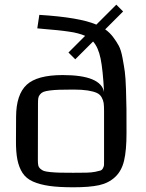

<svg xmlns="http://www.w3.org/2000/svg" viewBox="-20 -795 629 827"><path d="M481 -774.9 510.3 -745.6 433.1 -668.5Q452.6 -654.8 467 -635.7Q481.4 -616.7 491.5 -598.1Q501.5 -579.6 507.8 -545.2Q514.2 -510.7 517.6 -486.1Q521 -461.4 522.7 -409.4Q524.4 -357.4 524.7 -324.5Q524.9 -291.5 524.9 -220.7Q524.9 -147.5 514.4 -103Q503.9 -58.6 475.8 -32.5Q447.8 -6.3 406.5 2.7Q365.2 11.7 296.4 11.7Q233.9 11.7 192.9 5.9Q151.9 0 122.3 -12.9Q92.8 -25.9 77.1 -50Q61.5 -74.2 54.9 -107.4Q48.3 -140.6 48.8 -190.9L49.3 -292.5Q49.8 -387.7 94.7 -429.7Q139.6 -471.7 250 -471.7Q414.6 -471.7 428.2 -398.4Q423.3 -494.1 413.3 -542.7Q403.3 -591.3 380.9 -616.2L304.2 -539.6L274.9 -568.8L346.7 -640.6Q339.8 -643.6 332.3 -646.2Q324.7 -648.9 314.9 -651.4Q305.2 -653.8 297.1 -655.5Q289.1 -657.2 275.9 -658.9Q262.7 -660.6 254.2 -661.9Q245.6 -663.1 228.8 -664.8Q211.9 -666.5 202.4 -667.2Q192.9 -668 172.1 -669.9Q151.4 -671.9 140.6 -672.9L149.4 -731Q322.8 -720.2 395 -689ZM296.4 -409.2Q258.8 -409.2 236.1 -408.4Q213.4 -407.7 194.6 -405.3Q175.8 -402.8 167 -399.2Q158.2 -395.5 152.1 -387.9Q146 -380.4 144.8 -371.8Q143.6 -363.3 143.6 -348.6L143.1 -104.5Q143.1 -91.3 144.8 -83Q146.5 -74.7 153.8 -68.1Q161.1 -61.5 169.4 -58.6Q177.7 -55.7 197.8 -53.7Q217.8 -51.8 238 -51.3Q258.3 -50.8 295.4 -50.8Q330.6 -50.8 352.3 -51.3Q374 -51.8 389.6 -54.9Q405.3 -58.1 412.4 -60.3Q419.4 -62.5 423.6 -70.6Q427.7 -78.6 428 -84Q428.2 -89.4 428.2 -103.5V-317.9Q428.2 -338.9 426.5 -351.1Q424.8 -363.3 417.7 -376Q410.6 -388.7 396.5 -395Q382.3 -401.4 357.9 -405.3Q333.5 -409.2 296.4 -409.2Z"/></svg>

Font: Coda
Style: Regular
Weight: 400
Designer: vernon adams
Foundry: vernon adams
Version: Version 2.001; ttfautohint (v0.8) -r 50 -G 200 -x